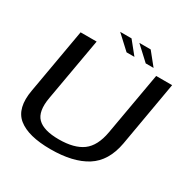

<svg xmlns="http://www.w3.org/2000/svg" viewBox="-176 -954 1105 1120"><g transform="rotate(30 376.5 -394.0)"><path d="M308 4Q459 4 547.8 -52Q636.5 -108 660 -238L736 -674.5H628.5L554 -251.5Q536.5 -152.5 480.5 -111.2Q424.5 -70 321 -70Q218.5 -70 177 -111.5Q135.5 -153 153 -251.5L227.5 -674.5H119.5L43 -238Q19.5 -108 88.5 -52Q157.5 4 308 4ZM539 -707.5H592L523.5 -792.5H447ZM410 -707.5H463L394.5 -792.5H318Z"/></g></svg>

Font: Anybody SemiExpanded
Style: Italic
Weight: 400
Width: 6
Italic angle: -10°
Version: Version 1.113;gftools[0.9.25]